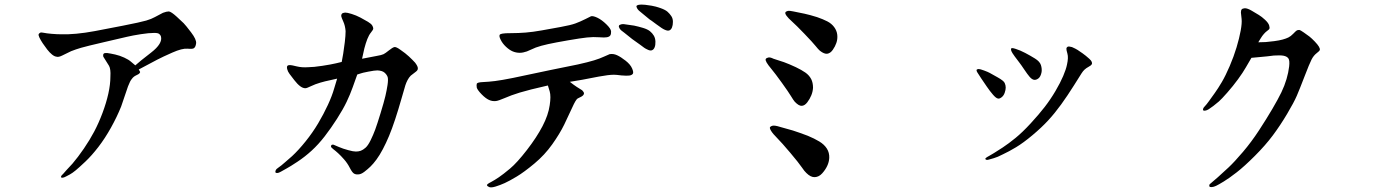

<svg xmlns="http://www.w3.org/2000/svg" viewBox="-20 -749 6040 840"><path d="M572 -463Q588 -478 640.5 -518.5Q693 -559 684 -590Q682 -596 677 -600Q672 -605 655 -605Q632 -605 596.5 -599.5Q561 -594 535.5 -588Q510 -582 434.5 -564.5Q359 -547 335 -540Q311 -533 291 -525L252 -506Q236 -498 227 -501Q218 -502 207.5 -510.5Q197 -519 186.5 -532.5Q176 -546 167 -559.5Q158 -573 152.5 -584.5Q147 -596 149.5 -600Q152 -604 156 -606Q160 -608 171.5 -605.5Q183 -603 206 -601Q229 -599 248 -599Q277 -598 314.5 -601.5Q352 -605 395 -613Q438 -621 517 -636.5Q596 -652 619.5 -659Q643 -666 657 -674L693 -693Q709 -699 719 -699Q730 -697 752.5 -676.5Q775 -656 783.5 -647.5Q792 -639 816 -607.5Q840 -576 838 -559.5Q836 -543 828 -538Q823 -534 800 -536Q777 -538 734 -519Q691 -500 668 -488L587 -445Q591 -439 592.5 -435.5Q594 -432 590 -428Q588 -425 576 -419.5Q564 -414 557 -404Q549 -395 540 -371L510 -283Q492 -238 465.5 -190.5Q439 -143 410 -105.5Q381 -68 353.5 -42Q326 -16 311.5 -4Q297 8 286 14L269 23Q260 28 254 28.5Q248 29 247 26Q246 23 250 18Q252 16 256.5 11.5Q261 7 271 -5L297 -33Q321 -61 347 -99Q373 -137 392.5 -174Q412 -211 428.5 -255Q445 -299 454 -339.5Q463 -380 463 -414Q465 -447 457 -461L432 -501Q430 -511 434 -514.5Q438 -518 449 -517Q464 -515 484 -510.5Q504 -506 523.5 -497Q543 -488 553 -479L572 -463Z M1475 -478Q1478 -493 1481.5 -514Q1485 -535 1488.5 -564.5Q1492 -594 1492 -613Q1490 -637 1482 -654.5Q1474 -672 1473 -678Q1472 -684 1475.5 -688.5Q1479 -693 1490 -694Q1499 -694 1518.5 -688Q1538 -682 1557 -672Q1576 -662 1590 -653.5Q1604 -645 1608.5 -637.5Q1613 -630 1613 -624Q1613 -619 1603.5 -607.5Q1594 -596 1587 -578Q1580 -560 1574 -537L1564 -492Q1603 -500 1626.5 -504Q1650 -508 1658 -512Q1666 -516 1681.5 -528.5Q1697 -541 1705 -543Q1713 -545 1732 -531Q1754 -516 1769 -502Q1784 -488 1796 -475Q1808 -459 1808 -451Q1809 -442 1799 -435L1777 -418Q1769 -410 1763 -398.5Q1757 -387 1753.5 -376Q1750 -365 1736.5 -317.5Q1723 -270 1709 -227.5Q1695 -185 1682 -154Q1669 -123 1655 -96.5Q1641 -70 1627 -51Q1613 -32 1600.5 -20Q1588 -8 1573.5 3Q1559 14 1547 14Q1537 15 1529 10.5Q1521 6 1510.5 -14.5Q1500 -35 1485.5 -51.5Q1471 -68 1459.5 -78.5Q1448 -89 1438 -96.5Q1428 -104 1428 -108.5Q1428 -113 1431 -115Q1434 -117 1439 -116Q1444 -114 1462.5 -106Q1481 -98 1504 -92Q1525 -86 1537 -86Q1549 -86 1558.5 -89.5Q1568 -93 1579 -102.5Q1590 -112 1601.5 -135.5Q1613 -159 1621.5 -182Q1630 -205 1645 -254Q1660 -303 1666 -328.5Q1672 -354 1675.5 -377.5Q1679 -401 1676 -412Q1672 -423 1662 -431.5Q1652 -440 1631 -441Q1619 -441 1591 -435.5Q1563 -430 1559 -428L1543 -423Q1534 -398 1523 -367Q1512 -336 1496.5 -303.5Q1481 -271 1454.5 -229.5Q1428 -188 1400.5 -152.5Q1373 -117 1343.5 -90Q1314 -63 1281.5 -41.5Q1249 -20 1234 -12L1209 2Q1199 8 1192.5 8Q1186 8 1185 4.5Q1184 1 1186.5 -4.5Q1189 -10 1199 -16.5Q1209 -23 1227 -39L1258 -66Q1286 -92 1317 -130.5Q1348 -169 1372 -209.5Q1396 -250 1414.5 -290Q1433 -330 1442 -362L1455 -405Q1435 -400 1419.5 -397Q1404 -394 1381.5 -387.5Q1359 -381 1340.5 -372Q1322 -363 1316 -363Q1305 -363 1293 -372Q1281 -381 1267.5 -398.5Q1254 -416 1246.5 -426Q1239 -436 1236.5 -446.5Q1234 -457 1237.5 -461Q1241 -465 1252 -464Q1256 -464 1278.5 -458.5Q1301 -453 1329 -455Q1351 -455 1390 -461Q1429 -467 1450 -472L1475 -478Z M2377 -375Q2293 -356 2254 -344Q2215 -332 2188 -320Q2160 -308 2150 -307Q2134 -305 2119 -312Q2104 -319 2087 -336.5Q2070 -354 2066 -365Q2064 -377 2066 -383Q2069 -389 2093.5 -390Q2118 -391 2146 -394.5Q2174 -398 2224 -408L2390 -443L2508 -467Q2553 -477 2579 -485Q2605 -493 2623 -501.5Q2641 -510 2647 -512Q2663 -515 2679.5 -507.5Q2696 -500 2717 -483.5Q2738 -467 2745.5 -449.5Q2753 -432 2748.5 -426Q2744 -420 2733.5 -418.5Q2723 -417 2699 -419Q2676 -422 2666 -422Q2643 -422 2600 -414Q2557 -406 2527 -400L2473 -391Q2488 -379 2503 -369Q2518 -359 2527 -354Q2535 -346 2535 -340Q2534 -332 2523 -326L2507 -318Q2499 -313 2483.5 -278.5Q2468 -244 2448.5 -204Q2429 -164 2396 -117.5Q2363 -71 2318 -33.5Q2273 4 2240.5 23.5Q2208 43 2188 52Q2168 61 2148.5 67Q2129 73 2120.5 69.5Q2112 66 2110.5 61.5Q2109 57 2129 47Q2144 39 2162.5 26.5Q2181 14 2211.5 -11.5Q2242 -37 2285 -92.5Q2328 -148 2353.5 -197Q2379 -246 2385 -289Q2391 -328 2385 -349L2377 -375ZM2566 -678Q2576 -680 2594.5 -671Q2613 -662 2633 -642.5Q2653 -623 2653.5 -611.5Q2654 -600 2650 -594Q2646 -588 2635 -586Q2626 -584 2601 -586Q2576 -588 2548 -585Q2520 -582 2465 -572.5Q2410 -563 2378 -556Q2346 -549 2324 -541L2285 -524Q2268 -518 2254 -518Q2238 -518 2223.5 -524Q2209 -530 2193.5 -544.5Q2178 -559 2170 -576Q2162 -592 2167 -598Q2169 -600 2178.5 -602Q2188 -604 2218 -604Q2248 -604 2279.5 -606.5Q2311 -609 2350 -616Q2389 -623 2433 -631Q2477 -639 2497.5 -646.5Q2518 -654 2542 -666L2566 -678ZM2726 -641 2754 -637Q2773 -633 2793 -627Q2813 -621 2823.5 -612.5Q2834 -604 2840.5 -593Q2847 -582 2847.5 -567Q2848 -552 2844 -542Q2840 -532 2832 -529Q2824 -526 2811 -533Q2801 -537 2781 -553L2746 -578L2711 -606Q2696 -616 2691 -624Q2686 -632 2688 -636Q2688 -640 2697.5 -642.5Q2707 -645 2726 -641ZM2803 -728 2831 -724Q2849 -721 2870 -713.5Q2891 -706 2900.5 -697.5Q2910 -689 2917 -678.5Q2924 -668 2924 -653.5Q2924 -639 2920 -629Q2916 -619 2908.5 -616Q2901 -613 2888 -619Q2878 -623 2852 -642.5Q2826 -662 2822 -664L2788 -692Q2773 -703 2768 -711.5Q2763 -720 2765 -723Q2766 -726 2774.5 -728Q2783 -730 2803 -728Z M3529 -403Q3537 -387 3537 -365Q3536 -348 3529.5 -332Q3523 -316 3512 -301.5Q3501 -287 3488 -286Q3475 -285 3457 -304Q3451 -311 3440.5 -328.5Q3430 -346 3400.5 -387Q3371 -428 3355.5 -446.5Q3340 -465 3334 -475.5Q3328 -486 3330 -490.5Q3332 -495 3340 -497Q3348 -500 3364 -492L3410 -477Q3432 -469 3462 -455Q3487 -443 3503.5 -431.5Q3520 -420 3529 -403ZM3643 -597Q3645 -578 3639 -561Q3634 -546 3623.5 -531Q3613 -516 3599.5 -514Q3586 -512 3567 -527Q3560 -533 3548 -548Q3536 -563 3499.5 -601Q3463 -639 3445.5 -654.5Q3428 -670 3421 -680Q3414 -690 3416 -694.5Q3418 -699 3426 -701Q3434 -703 3451 -699L3500 -689Q3523 -684 3555 -674Q3581 -665 3599.5 -655.5Q3618 -646 3629.5 -630.5Q3641 -615 3643 -597ZM3608 -58Q3607 -40 3599 -23Q3591 -6 3577 9.5Q3563 25 3545 26Q3527 27 3508 8Q3500 1 3487.5 -17.5Q3475 -36 3437.5 -80.5Q3400 -125 3380.5 -144.5Q3361 -164 3353.5 -176.5Q3346 -189 3349 -193Q3352 -197 3360 -199Q3370 -201 3392 -194L3449 -178Q3480 -168 3514 -155Q3543 -143 3564.5 -130Q3586 -117 3597.5 -99Q3609 -81 3608 -58Z M4670 -543Q4686 -536 4694.5 -530.5Q4703 -525 4716.5 -515.5Q4730 -506 4746 -491.5Q4762 -477 4756 -467Q4754 -463 4743 -457Q4732 -451 4725 -444.5Q4718 -438 4712 -428.5Q4706 -419 4678 -374.5Q4650 -330 4622.5 -292Q4595 -254 4566 -222.5Q4537 -191 4497 -157.5Q4457 -124 4425.5 -105Q4394 -86 4368 -74Q4343 -61 4328 -57L4307 -51Q4301 -49 4297 -49.5Q4293 -50 4291 -53Q4289 -55 4297 -61Q4301 -63 4308.5 -67.5Q4316 -72 4328 -79Q4340 -86 4366.5 -103.5Q4393 -121 4423 -145.5Q4453 -170 4489 -209Q4525 -248 4550.5 -281Q4576 -314 4597.5 -350.5Q4619 -387 4631.5 -416.5Q4644 -446 4648 -466Q4655 -497 4650 -514Q4645 -531 4645.5 -536.5Q4646 -542 4651 -544.5Q4656 -547 4670 -543ZM4254 -445Q4258 -447 4262 -447Q4268 -447 4285.5 -440.5Q4303 -434 4310 -430Q4317 -426 4344 -411Q4371 -396 4375.5 -386Q4380 -376 4380 -366Q4380 -356 4375.5 -343Q4371 -330 4361.5 -323Q4352 -316 4346 -318Q4338 -319 4324.5 -334.5Q4311 -350 4297 -370.5Q4283 -391 4272.5 -406.5Q4262 -422 4256 -432Q4250 -442 4254 -445ZM4424 -535Q4443 -529 4465 -517.5Q4487 -506 4508 -493Q4529 -480 4534 -464.5Q4539 -449 4537 -434Q4533 -413 4522.5 -405.5Q4512 -398 4503 -400Q4494 -402 4484.5 -413Q4475 -424 4461 -445Q4447 -466 4439.5 -475.5Q4432 -485 4419.5 -502Q4407 -519 4404.5 -526Q4402 -533 4404 -537Q4406 -541 4424 -535Z M5485 -564Q5503 -564 5517.5 -565Q5532 -566 5554.5 -569Q5577 -572 5591.5 -576Q5606 -580 5616.5 -585Q5627 -590 5638 -601.5Q5649 -613 5653 -615.5Q5657 -618 5664 -618Q5670 -617 5684 -607L5709 -589Q5719 -581 5732 -567.5Q5745 -554 5750.5 -544.5Q5756 -535 5754 -530Q5753 -526 5740 -516Q5727 -506 5718 -488.5Q5709 -471 5687.5 -415Q5666 -359 5653.5 -330Q5641 -301 5611 -250.5Q5581 -200 5548.5 -156.5Q5516 -113 5470 -67Q5424 -21 5390.5 5Q5357 31 5334 45Q5311 59 5300.5 64Q5290 69 5281.5 69.5Q5273 70 5271.5 67Q5270 64 5271 59Q5273 56 5280 50.5Q5287 45 5308.5 26Q5330 7 5355.5 -17Q5381 -41 5418 -84.5Q5455 -128 5488 -178.5Q5521 -229 5546.5 -272.5Q5572 -316 5586 -345Q5600 -374 5608.5 -403Q5617 -432 5620 -458Q5623 -484 5617 -493Q5611 -502 5596.5 -505Q5582 -508 5553 -506Q5523 -502 5498 -500L5455 -496Q5443 -476 5430.5 -454Q5418 -432 5396.5 -402.5Q5375 -373 5349.5 -344Q5324 -315 5312.5 -305Q5301 -295 5288.5 -285.5Q5276 -276 5268 -271Q5260 -266 5253 -265Q5246 -264 5244 -266.5Q5242 -269 5244 -274Q5245 -278 5251.5 -284.5Q5258 -291 5269.5 -307Q5281 -323 5295 -342.5Q5309 -362 5325.5 -390Q5342 -418 5360 -460Q5378 -502 5390 -542Q5402 -582 5408 -615Q5414 -648 5412 -666L5409 -694Q5409 -704 5412.5 -708Q5416 -712 5426 -713Q5438 -713 5456.5 -702Q5475 -691 5487.5 -683.5Q5500 -676 5514.5 -662.5Q5529 -649 5532.5 -638Q5536 -627 5533 -622Q5531 -619 5524 -614Q5517 -609 5509.5 -600.5Q5502 -592 5496 -582L5485 -564Z"/></svg>

Font: ChillKai
Style: Regular
Weight: 400
Designer: ChillType
Foundry: 寒蝉字型
Version: Version 2.000